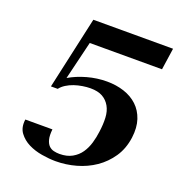

<svg xmlns="http://www.w3.org/2000/svg" viewBox="-114 -693 746 799"><g transform="rotate(20 259.0 -293.5)"><path d="M161 -110Q158 -82 162.5 -65Q167 -48 176 -39Q185 -30 197.5 -27Q210 -24 223 -24Q256 -24 279 -37Q302 -50 316 -70.5Q330 -91 337.5 -116.5Q345 -142 348 -167Q353 -202 351.5 -231Q350 -260 338 -281Q326 -302 305.5 -313.5Q285 -325 252 -325Q236 -325 217 -322Q198 -319 180.5 -313Q163 -307 148 -297.5Q133 -288 124 -276H94L165 -597H518L504 -501H184L143 -331Q177 -351 220 -363Q263 -375 307 -375Q348 -375 383 -363.5Q418 -352 442.5 -329Q467 -306 478.5 -271.5Q490 -237 484 -191Q477 -140 451.5 -102.5Q426 -65 389.5 -40Q353 -15 308.5 -2.5Q264 10 218 10Q190 10 157 4.5Q124 -1 97 -14.5Q70 -28 53 -51Q36 -74 41 -110Z"/></g></svg>

Font: Gamine
Style: Bold Italic
Weight: 700
Designer: Tapiwanashe Sebastian Garikayi
Version: Version 1.000